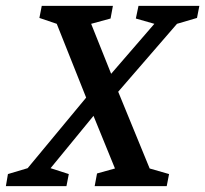

<svg xmlns="http://www.w3.org/2000/svg" viewBox="-63 -633 698 653"><path d="M-43 0 -36 -41 31 -61 230 -301 130 -552 71 -572 79 -613H321L313 -570L247 -552L315 -382L462 -552L399 -570L408 -613H615L607 -572L539 -552L339 -321L446 -60L512 -41L504 0H259L267 -43L328 -60L255 -239L109 -61L171 -41L163 0Z"/></svg>

Font: Manuale SemiBold
Style: Italic
Weight: 600
Italic angle: -11°
Designer: Eduardo Tunni / Pablo Cosgaya
Foundry: Eduardo Tunni / Pablo Cosgaya
Version: Version 1.002